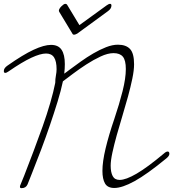

<svg xmlns="http://www.w3.org/2000/svg" viewBox="-20 -961 903 1001"><path d="M835 -161Q846 -171 854 -171Q863 -171 863 -159Q863 -148 847 -135Q746 -52 681.5 -16.5Q617 19 576 19Q541 19 527.5 -4.5Q514 -28 514 -70Q514 -118 530.5 -187Q547 -256 576 -341Q602 -418 619 -485.5Q636 -553 636 -601Q636 -647 620.5 -665.5Q605 -684 572 -684Q542 -684 504.5 -666.5Q467 -649 430 -625Q393 -601 360.5 -576.5Q328 -552 308 -537Q298 -489 280 -430.5Q262 -372 240.5 -309Q219 -246 194.5 -181Q170 -116 146 -56Q132 -19 123.5 0.5Q115 20 92 20Q84 20 84 13Q84 8 86 4L106 -45Q130 -107 155 -173Q180 -239 202.5 -302.5Q225 -366 242 -424.5Q259 -483 268 -529Q268 -549 271.5 -567Q275 -585 275 -600Q275 -641 262 -661.5Q249 -682 220 -682Q191 -682 143.5 -660Q96 -638 25 -589Q14 -581 7 -581Q0 -581 0 -591Q0 -606 19 -619Q100 -676 155 -701.5Q210 -727 246 -727Q284 -727 301 -701.5Q318 -676 318 -627Q318 -604 315 -577Q321 -581 327.5 -586Q334 -591 342 -597Q369 -617 401 -640Q433 -663 466.5 -682.5Q500 -702 533 -715Q566 -728 595 -728Q637 -728 658 -705.5Q679 -683 679 -626Q679 -595 670 -551.5Q661 -508 647.5 -458.5Q634 -409 618 -356.5Q602 -304 588.5 -255.5Q575 -207 566 -165.5Q557 -124 557 -97Q557 -63 567.5 -43Q578 -23 604 -23Q636 -23 692 -55.5Q748 -88 835 -161ZM536 -933Q547 -941 554 -941Q561 -941 561 -932Q561 -916 543 -903L383 -786Q372 -780 366 -780Q362 -780 359 -783L289 -899Q287 -903 287 -906Q287 -910 290.5 -916Q294 -922 299.5 -927.5Q305 -933 310.5 -937Q316 -941 321 -941Q327 -941 330 -936L394 -830Z"/></svg>

Font: Discipuli Britannica
Style: Regular
Weight: 400
Designer: Peter Wiegel
Foundry: Peter Wiegel
Version: Version 0.001 2009